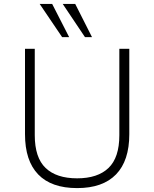

<svg xmlns="http://www.w3.org/2000/svg" viewBox="-20 -955 790 983"><path d="M375 8Q243 8 175.5 -62Q108 -132 108 -268V-705H158V-263Q158 -148 213.5 -95Q269 -42 375 -42Q480 -42 535.5 -95Q591 -148 591 -263V-705H642V-268Q642 -132 574 -62Q506 8 375 8ZM415 -765 301 -935H365L451 -765ZM298 -765 183 -935H247L334 -765Z"/></svg>

Font: Nunito Sans 7pt ExtraLight
Style: Regular
Weight: 250
Designer: Vernon Adams
Foundry: Vernon Adams
Version: Version 3.101;gftools[0.9.27]